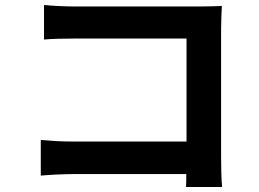

<svg xmlns="http://www.w3.org/2000/svg" viewBox="-20 -730 1040 772"><path d="M728 22H873C870 -8 869 -61 869 -96V-614C869 -643 871 -683 872 -706C855 -705 813 -704 784 -704H281C246 -704 194 -706 157 -710V-571C185 -574 238 -575 281 -575H730V-161H269C224 -161 179 -164 144 -167V-24C177 -27 234 -30 273 -30H729C729 -11 729 6 728 22Z"/></svg>

Font: Spoqa Han Sans Neo Bold
Style: Bold
Weight: 700
Designer: [Spoqa Han Sans Neo] Dong-huui Kim  Younghwa Kang  Yujin Lee  [Noto Sans] Ryoko NISHIZUKA  (kana & ideographs); Paul D. 
Foundry: Spoqa (http://www.spoqa-han-sans.com)
Version: Version 1.100;hotconv 1.0.109;makeotfexe 2.5.65596